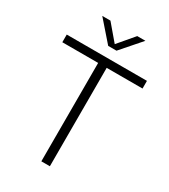

<svg xmlns="http://www.w3.org/2000/svg" viewBox="-225 -1053 1024 1160"><g transform="rotate(30 287.0 -472.5)"><path d="M257 0V-686.5H7V-740H566.5V-686.5H316.5V0ZM258 -806 136.5 -945H193.5L294.5 -826H279.5L380.5 -945H437.5L316 -806Z"/></g></svg>

Font: Encode Sans SC Condensed Thin Light
Style: Regular
Weight: 300
Version: Version 3.002